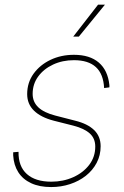

<svg xmlns="http://www.w3.org/2000/svg" viewBox="-20 -773 518 804"><path d="M194.3 10.3Q145 10.3 110.4 -5.9Q75.7 -22 56.6 -51.8Q37.6 -81.5 35.2 -122.6Q34.7 -127.4 35.2 -128.7Q35.6 -129.9 35.2 -135.3L57.6 -137.2Q56.6 -76.2 92.5 -44.2Q128.4 -12.2 194.8 -12.2Q244.6 -12.2 286.6 -31Q328.6 -49.8 353.8 -83Q378.9 -116.2 378.9 -159.2Q378.9 -193.4 356 -214.1Q333 -234.9 288.1 -246.6L205.1 -267.6Q150.9 -281.7 122.3 -309.6Q93.8 -337.4 93.8 -378.9Q93.8 -427.2 120.6 -464.4Q147.5 -501.5 191.7 -522.5Q235.8 -543.5 289.6 -543.5Q356 -543.5 393.8 -511Q431.6 -478.5 438 -417Q438.5 -413.6 438.2 -412.4Q438 -411.1 438 -407.2L416 -404.3Q413.1 -462.9 381.6 -491.9Q350.1 -521 289.6 -521Q241.7 -521 202.4 -502.7Q163.1 -484.4 139.9 -452.6Q116.7 -420.9 116.7 -379.9Q116.7 -346.2 140.4 -323.7Q164.1 -301.3 211.4 -289.1L294.9 -267.6Q346.7 -254.9 374 -228.5Q401.4 -202.1 401.4 -160.6Q401.4 -122.6 384.8 -91.1Q368.2 -59.6 339.4 -36.9Q310.5 -14.2 273.2 -2Q235.8 10.3 194.3 10.3ZM286.6 -619.6 390.6 -753.4H419.4L310.1 -619.6Z"/></svg>

Font: Inter 20pt Thin
Style: Italic
Weight: 250
Italic angle: -9.3988°
Version: Version 4.001;git-66647c0bb